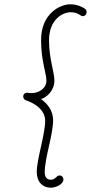

<svg xmlns="http://www.w3.org/2000/svg" viewBox="-20 -788 448 893"><path d="M383 -732C383 -737 381 -742 377 -746C375 -747 349 -768 307 -768C260 -768 171 -726 171 -601C171 -505 196 -446 196 -413C196 -376 159 -355 128 -355C112 -355 110 -357 106 -357C96 -357 88 -350 88 -339C88 -331 93 -324 101 -321C103 -321 190 -294 190 -227C190 -162 151 -48 151 12C151 60 180 85 216 85C239 85 275 70 275 46C275 37 268 28 257 28C242 28 238 48 217 48C208 48 188 46 188 13C188 -53 227 -161 227 -229C227 -275 199 -307 171 -327C197 -336 233 -365 233 -414C233 -451 208 -516 208 -600C208 -699 273 -731 308 -731C335 -731 348 -721 354 -717C357 -715 360 -713 365 -713C376 -713 383 -722 383 -732Z"/></svg>

Font: Sacramento
Style: Regular
Weight: 400
Designer: Astigmatic (AOETI)
Foundry: Astigmatic (AOETI)
Version: Version 1.000